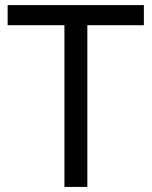

<svg xmlns="http://www.w3.org/2000/svg" viewBox="-20 -734 596 754"><path d="M323 0H233V-635H10V-714H545V-635H323Z"/></svg>

Font: Noto Sans Anatolian Hieroglyphs
Style: Regular
Weight: 400
Designer: Monotype Design Team
Foundry: Monotype Imaging Inc.
Version: Version 2.001; ttfautohint (v1.8.4.7-5d5b)